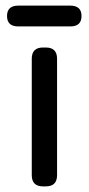

<svg xmlns="http://www.w3.org/2000/svg" viewBox="-20 -654 315 683"><path d="M133 9H143Q183 9 183 -31V-445Q183 -485 143 -485H133Q93 -485 93 -445V-31Q93 9 133 9ZM5 -597Q5 -560 45 -560H230Q270 -560 270 -597Q270 -634 230 -634H45Q5 -634 5 -597Z"/></svg>

Font: WDXL Lubrifont JP N
Style: Regular
Weight: 400
Designer: [WDXL Lubrifont] Copyright 2020-2022 (c) NightFurySL2001, Skr-ZERO; [ZCOOL QingKe HuangYou] Copyright 2018-2022 (c) The 
Version: Version 2.001;hotconv 1.1.1;makeotfexe 2.6.0